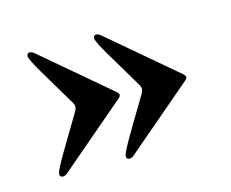

<svg xmlns="http://www.w3.org/2000/svg" viewBox="-58 -462 570 473"><g transform="rotate(-15 227.0 -225.5)"><path d="M402.7 -233.3 230.8 -379.3C227.3 -382.5 222.3 -384.2 219.5 -384.2C214.1 -384.2 212.4 -379.6 212.4 -376.4C212 -365.1 245.7 -312.9 291.2 -235.8C295.1 -228.3 295.1 -223.4 291.2 -215.9C248.6 -144.2 212 -86.3 212.4 -75.3C212.4 -72.1 214.1 -67.5 220.2 -67.5C223.7 -67.5 227.6 -68.9 230.8 -71.7L402.7 -218.4C408.7 -224.1 408.4 -227.6 402.7 -233.3ZM42.6 -75.3C42.6 -72.1 44.4 -67.5 50.4 -67.5C54 -67.5 57.9 -68.9 61.1 -71.7L233 -218.4C239 -224.1 238.6 -227.6 233 -233.3L61.1 -379.3C57.5 -382.5 52.6 -384.2 49.7 -384.2C44.4 -384.2 42.6 -379.6 42.6 -376.4C42.3 -365.1 76 -312.9 121.4 -235.8C125.4 -228.3 125.4 -223.4 121.4 -215.9C78.8 -144.2 42.3 -86.3 42.6 -75.3Z"/></g></svg>

Font: Margiela Serif
Style: Bold
Weight: 700
Designer: Andreas Faust, Stefan Endress
Version: Version 1.002;FEAKit 1.0